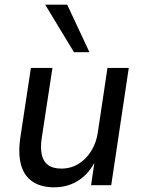

<svg xmlns="http://www.w3.org/2000/svg" viewBox="-20 -791 610 820"><path d="M211 9Q157 9 121 -14Q85 -37 71 -83Q57 -129 66 -198L112 -501H204L158 -200Q152 -159 158.5 -130Q165 -101 185.5 -86Q206 -71 242 -71Q283 -71 316 -91.5Q349 -112 370.5 -147.5Q392 -183 398 -227L439 -501H530L455 0H369L385 -109H390Q363 -52 317 -21.5Q271 9 211 9ZM296 -568 173 -771H267L362 -568Z"/></svg>

Font: Nunitoga
Style: Medium Italic
Weight: 500
Italic angle: -9°
Designer: Vernon Adams
Foundry: Vernon Adams
Version: Version 1.0